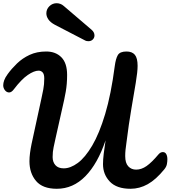

<svg xmlns="http://www.w3.org/2000/svg" viewBox="-21 -1168 1060 1193"><path d="M332 5Q244 5 203 -43.5Q162 -92 162 -166Q162 -190 165.5 -217Q169 -244 175 -273L237 -559Q242 -582 248 -612.5Q254 -643 254 -681Q254 -707 244 -718Q234 -729 219 -729Q191 -729 151.5 -702Q112 -675 65 -613Q50 -593 35 -593.5Q20 -594 9.5 -607.5Q-1 -621 -1 -638Q-1 -652 5 -669Q11 -686 27 -708Q51 -741 84.5 -773.5Q118 -806 163 -827Q208 -848 266 -848Q325 -848 360.5 -812Q396 -776 396 -702Q396 -646 387.5 -598Q379 -550 365 -491L324 -308Q318 -280 312 -252.5Q306 -225 306 -192Q306 -161 323.5 -141.5Q341 -122 375 -122Q417 -122 462.5 -155.5Q508 -189 552 -263.5Q596 -338 632.5 -459.5Q669 -581 692 -757Q698 -803 711 -825.5Q724 -848 765 -848Q800 -848 817 -827.5Q834 -807 834 -759Q834 -722 822.5 -653Q811 -584 795 -490.5Q779 -397 765 -284Q761 -257 759 -237.5Q757 -218 757 -198Q757 -155 776 -134.5Q795 -114 825 -114Q858 -114 890 -136.5Q922 -159 964 -209Q972 -218 978.5 -220.5Q985 -223 991 -223Q1005 -223 1012 -210.5Q1019 -198 1019 -178Q1019 -164 1016 -148Q1013 -132 1000 -116Q948 -52 897 -23.5Q846 5 790 5Q704 5 661.5 -39.5Q619 -84 619 -148Q619 -176 623.5 -213Q628 -250 635 -296Q586 -151 509.5 -73Q433 5 332 5ZM528 -912Q524 -912 518 -913Q512 -914 507 -917L320 -1014Q292 -1029 279.5 -1047.5Q267 -1066 267 -1085Q267 -1111 286 -1129.5Q305 -1148 331 -1148Q342 -1148 353.5 -1144Q365 -1140 375 -1131L547 -984Q566 -968 566 -948Q566 -933 555.5 -922.5Q545 -912 528 -912Z"/></svg>

Font: Pacifico
Style: Regular
Weight: 400
Designer: Vernon Adams
Foundry: Vernon Adams
Version: Version 3.010; ttfautohint (v1.8.4.7-5d5b)